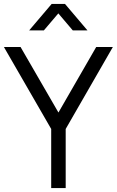

<svg xmlns="http://www.w3.org/2000/svg" viewBox="-20 -960 596 980"><path d="M129 -805 243.7 -940H311.7L426.3 -805H351.3L277.7 -891.7L204 -805ZM241.3 0V-301.7L0 -720H85L278.3 -385.7L471 -720H556L315.3 -301.7V0Z"/></svg>

Font: Manrope
Style: Regular
Weight: 400
Designer: Mikhail Sharanda
Foundry: Mikhail Sharanda
Version: Version 4.503